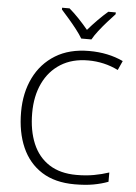

<svg xmlns="http://www.w3.org/2000/svg" viewBox="-62 -994 747 1051"><g transform="rotate(5 311.5 -468.5)"><path d="M404 -672Q316 -672 253 -632.5Q190 -593 156.5 -522.5Q123 -452 123 -359Q123 -263 153 -191.5Q183 -120 243.5 -81Q304 -42 394 -42Q446 -42 489.5 -50Q533 -58 572 -71V-20Q535 -6 491 2Q447 10 388 10Q280 10 207.5 -36Q135 -82 98.5 -165Q62 -248 62 -359Q62 -465 102.5 -547.5Q143 -630 219.5 -677Q296 -724 405 -724Q509 -724 592 -685L569 -634Q492 -672 404 -672ZM355 -788Q342 -810 321 -837Q300 -864 277 -890.5Q254 -917 236 -937V-947H277Q304 -924 331.5 -895Q359 -866 382 -838Q406 -866 434.5 -895Q463 -924 490 -947H531V-937Q512 -917 488.5 -890.5Q465 -864 444 -837Q423 -810 411 -788Z"/></g></svg>

Font: Noto Sans Arabic UI Lt
Style: Regular
Weight: 300
Designer: Monotype Design Team, Nadine Chahine and Nizar Qandah
Foundry: Monotype Imaging Inc.
Version: Version 2.010; ttfautohint (v1.8.4.7-5d5b)